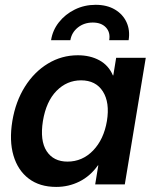

<svg xmlns="http://www.w3.org/2000/svg" viewBox="-20 -751 625 782"><path d="M209 10.3Q141.6 10.3 97.2 -23.4Q52.7 -57.1 34.9 -117.4Q17.1 -177.7 30.3 -258.3Q43.5 -337.4 81.3 -397.7Q119.1 -458 175 -491.9Q231 -525.9 296.9 -525.9Q347.2 -525.9 384.8 -505.4Q422.4 -484.9 439.9 -443.8H441.4L453.1 -515.6H573.7L488.3 0H367.7L380.4 -77.6H378.9Q347.7 -33.7 303.7 -11.7Q259.8 10.3 209 10.3ZM254.9 -92.8Q315.4 -92.8 359.1 -137.9Q402.8 -183.1 415.5 -258.3Q427.7 -333.5 398.9 -378.7Q370.1 -423.8 310.1 -423.8Q252.4 -423.8 210.2 -380.9Q168 -337.9 154.8 -258.3Q142.1 -178.2 169.9 -135.5Q197.8 -92.8 254.9 -92.8ZM369.6 -731.4Q415.5 -731.4 448 -712.2Q480.5 -692.9 495.4 -660.4Q510.3 -627.9 503.9 -587.4H424.8Q430.2 -619.1 411.4 -639.2Q392.6 -659.2 357.9 -659.2Q322.8 -659.2 297.4 -639.2Q272 -619.1 266.6 -587.4H188Q194.3 -627.9 220 -660.4Q245.6 -692.9 284.7 -712.2Q323.7 -731.4 369.6 -731.4Z"/></svg>

Font: Inter Display SemiBold
Style: Italic
Weight: 600
Italic angle: -9.39999°
Designer: Rasmus Andersson
Foundry: rsms
Version: Version 4.000;git-a52131595